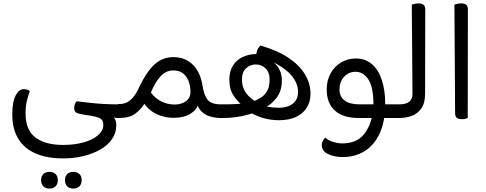

<svg xmlns="http://www.w3.org/2000/svg" viewBox="-20 -692 2851 1126"><path d="M351 237Q256 237 189 208Q122 179 87 121.5Q52 64 52 -21Q52 -96 72 -132.5Q92 -169 118 -169Q130 -169 139.5 -166Q149 -163 155 -158Q146 -133 138 -102Q130 -71 130 -27Q130 71 188 114.5Q246 158 350 158Q415 158 468.5 143.5Q522 129 554 102Q586 75 586 40Q586 11 564.5 1Q543 -9 501 -15L481 -18Q441 -24 428 -31Q415 -38 415 -60Q415 -72 420 -83Q425 -94 429 -98Q470 -93 511.5 -88.5Q553 -84 593.5 -82Q634 -80 672 -80H688V0H672Q653 0 623 -8Q593 -16 540 -37L548 -56Q583 -40 608.5 -28.5Q634 -17 648 -2Q662 13 662 42Q662 88 636.5 124.5Q611 161 566.5 186Q522 211 466.5 224Q411 237 351 237ZM688 0V-80Q692 -74 695 -64Q698 -54 698 -40Q698 -26 694.5 -15.5Q691 -5 688 0ZM270 414Q247 414 234 400.5Q221 387 221 365Q221 342 234 329Q247 316 270 316Q293 316 306 329Q319 342 319 365Q319 387 306 400.5Q293 414 270 414ZM410 414Q387 414 374 400.5Q361 387 361 365Q361 342 374 329Q387 316 410 316Q433 316 446 329Q459 342 459 365Q459 387 446 400.5Q433 414 410 414Z M672 0V-82H681Q709 -82 729.5 -94.5Q750 -107 765.5 -127Q781 -147 791 -170Q821 -234 851.5 -275.5Q882 -317 917.5 -337Q953 -357 996 -357Q1047 -357 1082.5 -335Q1118 -313 1139.5 -275Q1161 -237 1168 -188Q1176 -134 1197.5 -107Q1219 -80 1276 -80H1280V0H1275Q1244 0 1214 -8.5Q1184 -17 1162.5 -37.5Q1141 -58 1134 -92L1143 -84Q1135 -49 1097 -25Q1059 -1 999 -1Q957 -1 920 -14Q883 -27 856.5 -50Q830 -73 816 -101L832 -92Q809 -52 774 -26Q739 0 680 0ZM1005 -79Q1043 -79 1070 -98Q1097 -117 1097 -154Q1097 -185 1087 -213.5Q1077 -242 1055 -260.5Q1033 -279 996 -279Q952 -279 919.5 -242Q887 -205 865 -149Q888 -117 924.5 -98Q961 -79 1005 -79ZM1280 0V-80Q1284 -74 1287 -64Q1290 -54 1290 -40Q1290 -26 1286.5 -15.5Q1283 -5 1280 0Z M1616 13Q1570 13 1528 1.5Q1486 -10 1448 -32L1507 -52Q1481 -33 1441.5 -21.5Q1402 -10 1363 -5Q1324 0 1297 0H1264V-80H1308Q1325 -80 1350 -81Q1375 -82 1400.5 -84Q1426 -86 1441 -89L1413 -65Q1378 -90 1351.5 -128.5Q1325 -167 1325 -225Q1325 -273 1345.5 -306.5Q1366 -340 1402.5 -357.5Q1439 -375 1485 -375L1567 -338Q1588 -326 1602.5 -308.5Q1617 -291 1625 -269Q1633 -247 1633 -220Q1633 -159 1602.5 -119Q1572 -79 1529 -58L1510 -80Q1528 -70 1556 -65Q1584 -60 1616 -60Q1647 -60 1672.5 -70Q1698 -80 1713 -100.5Q1728 -121 1728 -153Q1728 -204 1688.5 -250Q1649 -296 1569 -334L1483 -365Q1483 -380 1486.5 -391.5Q1490 -403 1496 -411.5Q1502 -420 1507 -425Q1606 -397 1671 -353.5Q1736 -310 1768.5 -256Q1801 -202 1801 -142Q1801 -97 1780 -62Q1759 -27 1717.5 -7Q1676 13 1616 13ZM1494 -86 1458 -94Q1484 -104 1507.5 -118Q1531 -132 1546 -157.5Q1561 -183 1561 -225Q1561 -269 1537 -291.5Q1513 -314 1480 -314Q1447 -314 1423 -291.5Q1399 -269 1399 -225Q1399 -190 1412.5 -164Q1426 -138 1448 -119.5Q1470 -101 1494 -86Z M2221 0 2222 -80H2313V0ZM2066 -349Q2123 -349 2161.5 -315.5Q2200 -282 2219.5 -222Q2239 -162 2239 -83L2186 0Q2167 0 2138 0Q2109 0 2083 0Q1992 0 1944 -43.5Q1896 -87 1896 -167Q1896 -220 1918.5 -261Q1941 -302 1980 -325.5Q2019 -349 2066 -349ZM2065 -271Q2025 -271 1998 -241.5Q1971 -212 1971 -169Q1971 -125 2001 -102.5Q2031 -80 2088 -80Q2109 -80 2131 -80Q2153 -80 2170 -80Q2170 -181 2140.5 -226Q2111 -271 2065 -271ZM1991 229Q1939 229 1903 211Q1867 193 1867 159Q1867 145 1873.5 133.5Q1880 122 1888 115Q1904 131 1933 140Q1962 149 1987 149Q2070 149 2112.5 98Q2155 47 2168 -39L2239 -83Q2239 20 2207 89.5Q2175 159 2119 194Q2063 229 1991 229ZM2313 0V-80Q2317 -74 2320 -64Q2323 -54 2323 -40Q2323 -26 2319.5 -15.5Q2316 -5 2313 0Z M2297 0V-80H2323Q2360 -80 2379.5 -95Q2399 -110 2399 -143L2395 -665Q2400 -667 2411.5 -669.5Q2423 -672 2435 -672Q2474 -672 2474 -638L2473 -143Q2473 -87 2450.5 -55.5Q2428 -24 2393.5 -12Q2359 0 2324 0Z M2690 7Q2668 7 2658.5 -1.5Q2649 -10 2649 -28L2645 -665Q2650 -667 2661.5 -669.5Q2673 -672 2685 -672Q2724 -672 2724 -638L2723 0Q2718 2 2709.5 4.5Q2701 7 2690 7Z"/></svg>

Font: Baloo Bhaijaan 2
Style: Regular
Weight: 400
Designer: Sanskriti Dholi, Noopur Datye and Ek Type
Foundry: Ek Type
Version: Version 1.701